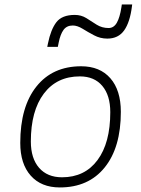

<svg xmlns="http://www.w3.org/2000/svg" viewBox="-20 -821 626 851"><path d="M245.1 9.8Q162.6 9.8 116.2 -42.5Q69.8 -94.7 69.8 -187.5Q69.8 -347.7 141.4 -437.5Q212.9 -527.3 339.8 -527.3Q422.9 -527.3 469.2 -474.1Q515.6 -420.9 515.6 -325.2Q515.6 -167.5 444.1 -78.9Q372.6 9.8 245.1 9.8ZM254.9 -35.2Q355.5 -35.2 412.1 -111.3Q468.8 -187.5 468.8 -323.7Q468.8 -398.4 433.3 -440.4Q397.9 -482.4 334 -482.4Q231.9 -482.4 174.3 -406Q116.7 -329.6 116.7 -193.8Q116.7 -119.1 153.3 -77.1Q189.9 -35.2 254.9 -35.2ZM189.5 -613.3 192.4 -627.9Q205.1 -690.4 230 -722.7Q254.9 -754.9 311.5 -754.9Q339.8 -754.9 362.8 -740.7Q385.3 -726.1 408.7 -711.4Q432.1 -696.8 461.4 -696.8Q484.4 -696.8 497.8 -720.2Q511.2 -743.7 518.1 -788.6L520 -801.3H565.9L564.9 -793.5Q556.2 -722.7 530.3 -686.3Q504.4 -649.9 455.6 -649.9Q424.3 -649.9 396.7 -664.6Q369.1 -679.2 345.7 -693.8Q322.3 -708 302.7 -708Q275.9 -708 261.7 -688.7Q247.6 -669.4 240.2 -632.8L236.3 -613.3Z"/></svg>

Font: CaskaydiaCove NFP ExtraLight
Style: Italic
Weight: 200
Italic angle: -10°
Designer: Aaron Bell
Foundry: Saja Typeworks
Version: Version 2111.001; VTT 6.35;Nerd Fonts 3.1.1